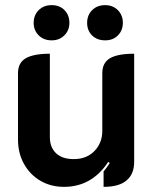

<svg xmlns="http://www.w3.org/2000/svg" viewBox="-20 -718 601 747"><path d="M502 -88Q502 -41 472.5 -16Q443 9 383 9V-51Q396 -66 407 -84L401 -88Q337 9 229 9Q178 9 137.5 -14.5Q97 -38 73.5 -80Q50 -122 50 -175V-433Q50 -474 80.5 -491.5Q111 -509 174 -509V-184Q174 -145 198 -122Q222 -99 267 -99Q317 -99 347.5 -130.5Q378 -162 378 -209V-433Q378 -474 408 -491.5Q438 -509 502 -509ZM111 -629Q111 -659 130.5 -678.5Q150 -698 181 -698Q212 -698 231 -678.5Q250 -659 250 -629Q250 -600 230.5 -580.5Q211 -561 181 -561Q150 -561 130.5 -580.5Q111 -600 111 -629ZM319 -629Q319 -659 338.5 -678.5Q358 -698 389 -698Q419 -698 438.5 -678.5Q458 -659 458 -629Q458 -600 439 -580.5Q420 -561 389 -561Q358 -561 338.5 -580Q319 -599 319 -629Z"/></svg>

Font: K2D
Style: Bold
Weight: 700
Designer: Katatrad Aksorn Co.,Ltd.
Foundry: Cadson Demak Co.,Ltd.
Version: Version 1.000; ttfautohint (v1.6)